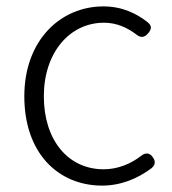

<svg xmlns="http://www.w3.org/2000/svg" viewBox="-20 -567 539 600"><path d="M126 -60C169 -13 230 13 299 13C358 13 410 -9 453 -41C465 -51 467 -62 458 -75C448 -90 435 -91 421 -80C389 -55 348 -38 304 -38C192 -38 117 -130 117 -266C117 -403 198 -496 305 -496C344 -496 377 -481 405 -460C419 -448 431 -449 443 -463C454 -476 455 -486 442 -497C408 -524 363 -547 303 -547C237 -547 175 -521 130 -473C85 -425 56 -355 56 -266C56 -178 82 -108 126 -60Z"/></svg>

Font: GenSenRounded2 TW L
Style: Regular
Weight: 300
Version: Version 2.100;PS 2.1;hotconv 16.6.51;makeotf.lib2.5.65220 DE